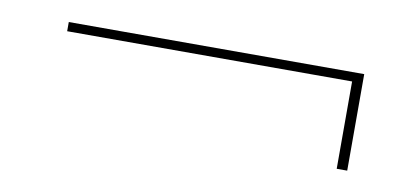

<svg xmlns="http://www.w3.org/2000/svg" viewBox="-32 -418 623 288"><g transform="rotate(10 280.0 -273.5)"><path d="M505 -347V-200H489V-333H55V-347Z"/></g></svg>

Font: Prodigy Sans Thin
Style: Regular
Weight: 100
Designer: Wei Huang
Foundry: Wei Huang
Version: Version 1.003; ttfautohint (v1.8.3)